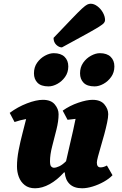

<svg xmlns="http://www.w3.org/2000/svg" viewBox="-20 -997 652 1029"><path d="M168 12Q134 12 112.5 -5Q91 -22 81 -48.5Q71 -75 71 -105Q71 -146 80 -192.5Q89 -239 100.5 -282.5Q112 -326 120 -359Q90 -354 58 -343L32 -392Q75 -424 124.5 -443Q174 -462 210 -462Q253 -462 273.5 -437.5Q294 -413 294 -385Q294 -348 282.5 -302.5Q271 -257 259.5 -212.5Q248 -168 248 -133Q248 -111 254.5 -104.5Q261 -98 269 -98Q281 -98 298 -106Q315 -114 334 -133Q343 -175 357.5 -235.5Q372 -296 385 -360Q375 -359 364 -357.5Q353 -356 342 -355L316 -404Q354 -431 399.5 -446.5Q445 -462 476 -462Q519 -462 539.5 -437.5Q560 -413 560 -385Q560 -368 554 -339.5Q548 -311 539 -277.5Q530 -244 520.5 -212.5Q511 -181 505 -157.5Q499 -134 499 -126Q499 -100 519 -100Q535 -100 553 -110L583 -58Q565 -39 536.5 -23Q508 -7 477 2.5Q446 12 420 12Q377 12 353.5 -10.5Q330 -33 327 -73H323Q286 -32 246 -10Q206 12 168 12ZM487 -534Q447 -534 428 -553.5Q409 -573 409 -604Q409 -637 426 -661Q443 -685 468 -698.5Q493 -712 515 -712Q553 -712 573 -692.5Q593 -673 593 -641Q593 -609 576 -585Q559 -561 534.5 -547.5Q510 -534 487 -534ZM240 -534Q200 -534 181 -553.5Q162 -573 162 -604Q162 -637 179 -661Q196 -685 221 -698.5Q246 -712 268 -712Q306 -712 326 -692.5Q346 -673 346 -641Q346 -609 329 -585Q312 -561 287.5 -547.5Q263 -534 240 -534ZM312 -743Q296 -743 281.5 -757Q267 -771 267 -794Q330 -860 365.5 -897Q401 -934 419.5 -951Q438 -968 447.5 -972.5Q457 -977 466 -977Q484 -977 502 -963.5Q520 -950 531.5 -929.5Q543 -909 543 -889Q543 -882 537.5 -874.5Q532 -867 510.5 -853.5Q489 -840 442 -814Q395 -788 312 -743Z"/></svg>

Font: Petrona Black
Style: Italic
Weight: 900
Italic angle: -9°
Designer: Ringo R. Seeber
Foundry: Ringo R. Seeber
Version: Version 2.001; ttfautohint (v1.8.3)